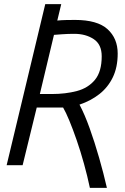

<svg xmlns="http://www.w3.org/2000/svg" viewBox="-20 -796 600 925"><path d="M413 109Q401 52 384.5 -7.5Q368 -67 349.5 -120.5Q331 -174 314 -215Q297 -256 284 -278H157L89 0H12L198 -776H275L256 -697Q275 -699 298.5 -699.5Q322 -700 341 -700Q449 -700 498 -655.5Q547 -611 547 -538Q547 -472 523.5 -423.5Q500 -375 458.5 -342.5Q417 -310 363 -292Q388 -245 412 -178Q436 -111 457.5 -36Q479 39 495 109ZM172 -343H229Q296 -343 350.5 -357.5Q405 -372 437.5 -411.5Q470 -451 470 -525Q470 -582 431.5 -607.5Q393 -633 338 -633Q308 -633 279.5 -631Q251 -629 240 -628Z"/></svg>

Font: Ubuntu Sans Mono
Style: Italic
Weight: 400
Italic angle: -13.5°
Monospace: yes
Designer: Dalton Maag Ltd
Foundry: Dalton Maag Ltd
Version: Version 1.006